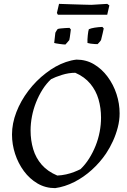

<svg xmlns="http://www.w3.org/2000/svg" viewBox="-20 -960 658 992"><path d="M265 12Q215 12 174 -12Q133 -36 103.5 -76Q74 -116 58 -165Q42 -214 42 -265Q42 -322 64.5 -380.5Q87 -439 127 -491.5Q167 -544 217 -582Q241 -601 267 -615.5Q293 -630 320.5 -639.5Q348 -649 375 -652Q425 -652 465.5 -628Q506 -604 536 -563.5Q566 -523 582 -474Q598 -425 598 -374Q598 -338 588.5 -301.5Q579 -265 563.5 -231Q548 -197 528 -167Q497 -121 454.5 -82.5Q412 -44 363.5 -19.5Q315 5 265 12ZM276 -53Q299 -54 321.5 -59Q344 -64 363 -71.5Q382 -79 396 -86Q421 -110 440.5 -141Q460 -172 474 -207Q488 -242 495 -279Q502 -316 502 -352Q502 -402 489 -447Q476 -492 446.5 -527.5Q417 -563 369 -584Q335 -584 300 -573Q265 -562 244 -551Q219 -528 199.5 -497Q180 -466 166 -430.5Q152 -395 145 -358Q138 -321 138 -286Q138 -235 151.5 -189.5Q165 -144 195.5 -109Q226 -74 276 -53ZM260 -738 266 -791Q268 -795 272 -801.5Q276 -808 278 -810Q283 -812 293.5 -813Q304 -814 316.5 -815Q329 -816 339 -816L346 -808Q345 -800 343.5 -788Q342 -776 340.5 -766Q339 -756 338 -753Q335 -749 327.5 -740.5Q320 -732 318 -730Q308 -730 287 -733Q266 -736 260 -738ZM432 -738Q431 -754 433.5 -777.5Q436 -801 439 -809Q450 -814 468.5 -817Q487 -820 509 -821L516 -813Q514 -801 510.5 -788Q507 -775 505 -765.5Q503 -756 502 -753Q500 -750 497 -746Q494 -742 490.5 -738.5Q487 -735 484 -732Q479 -732 469 -732.5Q459 -733 448.5 -734.5Q438 -736 432 -738ZM279 -884 274 -893 285 -940Q309 -939 344 -938Q379 -937 410 -936Q441 -935 452 -935L534 -940L545 -932L534 -884Z"/></svg>

Font: Labrada
Style: Italic
Weight: 400
Italic angle: -7°
Designer: Mercedes Jáuregui
Foundry: Omnibus-Type Team
Version: Version 1.000